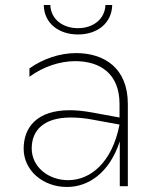

<svg xmlns="http://www.w3.org/2000/svg" viewBox="-20 -740 633 763"><path d="M456 0H488V-327C488 -470 394 -529 282 -529C219 -529 151 -507 97 -468V-435C153 -476 219 -497 279 -497C378 -497 455 -447 455 -327V-273L346 -293C313 -299 284 -302 257 -302C128 -302 74 -235 74 -149C74 -63 150 3 246 3C330 3 414 -51 456 -178ZM290 -603C366 -603 424 -647 426 -720H399C397 -664 350 -628 290 -628C229 -628 182 -664 180 -720H154C155 -647 214 -603 290 -603ZM106 -150C106 -224 156 -273 261 -273C285 -273 311 -271 340 -266L455 -245C425 -91 337 -24 251 -24C172 -24 106 -77 106 -150Z"/></svg>

Font: Chess Sans ExtraLight
Style: Regular
Weight: 275
Designer: Wolf Bōese
Foundry: Wolf Bōese
Version: Version 7.223;Glyphs 3.3 (3306)